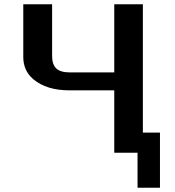

<svg xmlns="http://www.w3.org/2000/svg" viewBox="-20 -715 818 899"><path d="M89 -448V-695H224V-453Q224 -413 243.5 -394.5Q263 -376 307 -376H515V-695H649V-94H729V164H624V0H515V-292H305Q198 -292 136 -344Q89 -384 89 -448Z"/></svg>

Font: Coval
Style: Bold
Weight: 700
Foundry: Context Ltd
Version: Version 001.000